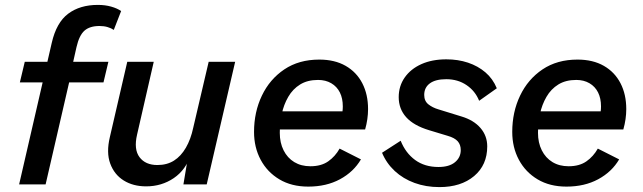

<svg xmlns="http://www.w3.org/2000/svg" viewBox="-20 -752 2621 783"><path d="M58 0 191 -577Q210 -660 258 -696Q306 -732 379 -732Q409 -732 433.5 -725Q458 -718 474 -707L444 -630Q434 -637 419 -641.5Q404 -646 386 -646Q346 -646 324.5 -627Q303 -608 292 -560L276 -489L273 -464L166 0ZM61 -416 81 -500H422L402 -416Z M576 8Q523 8 484.5 -16Q446 -40 429.5 -85Q413 -130 428 -193L499 -500H607L539 -203Q525 -143 549 -111Q573 -79 622 -79Q661 -79 689.5 -97Q718 -115 738 -149.5Q758 -184 768 -231L831 -500H939L823 0H728L750 -132L759 -123Q738 -59 688.5 -25.5Q639 8 576 8Z M1237 9Q1169 9 1119.5 -20.5Q1070 -50 1043 -100.5Q1016 -151 1016 -214Q1016 -295 1048 -362Q1080 -429 1139.5 -469Q1199 -509 1282 -509Q1345 -509 1389.5 -483.5Q1434 -458 1457.5 -412.5Q1481 -367 1481 -307Q1481 -287 1478 -266Q1475 -245 1469 -224H1079L1080 -298H1409L1372 -272Q1375 -285 1376.5 -296Q1378 -307 1378 -318Q1378 -351 1366 -375Q1354 -399 1331 -412.5Q1308 -426 1277 -426Q1234 -426 1204 -407.5Q1174 -389 1155.5 -357Q1137 -325 1129 -287Q1121 -249 1121 -210Q1121 -170 1136.5 -139Q1152 -108 1180 -91Q1208 -74 1246 -74Q1290 -74 1318.5 -94Q1347 -114 1365 -146L1452 -102Q1422 -51 1366.5 -21Q1311 9 1237 9Z M1772 11Q1717 11 1670.5 -6Q1624 -23 1590 -54.5Q1556 -86 1538 -129L1614 -178Q1634 -128 1673 -99.5Q1712 -71 1768 -71Q1812 -71 1835.5 -90.5Q1859 -110 1859 -140Q1859 -162 1846.5 -176Q1834 -190 1806 -198L1730 -221Q1667 -240 1636.5 -274Q1606 -308 1606 -356Q1606 -401 1630.5 -436Q1655 -471 1698.5 -490.5Q1742 -510 1800 -510Q1848 -510 1888.5 -496.5Q1929 -483 1959.5 -457Q1990 -431 2006 -392L1934 -341Q1918 -381 1882.5 -405Q1847 -429 1800 -429Q1756 -429 1733 -412Q1710 -395 1710 -365Q1710 -340 1727 -326.5Q1744 -313 1768 -306L1862 -277Q1912 -262 1939.5 -230Q1967 -198 1967 -155Q1967 -79 1913.5 -34Q1860 11 1772 11Z M2290 9Q2222 9 2172.5 -20.5Q2123 -50 2096 -100.5Q2069 -151 2069 -214Q2069 -295 2101 -362Q2133 -429 2192.5 -469Q2252 -509 2335 -509Q2398 -509 2442.5 -483.5Q2487 -458 2510.5 -412.5Q2534 -367 2534 -307Q2534 -287 2531 -266Q2528 -245 2522 -224H2132L2133 -298H2462L2425 -272Q2428 -285 2429.5 -296Q2431 -307 2431 -318Q2431 -351 2419 -375Q2407 -399 2384 -412.5Q2361 -426 2330 -426Q2287 -426 2257 -407.5Q2227 -389 2208.5 -357Q2190 -325 2182 -287Q2174 -249 2174 -210Q2174 -170 2189.5 -139Q2205 -108 2233 -91Q2261 -74 2299 -74Q2343 -74 2371.5 -94Q2400 -114 2418 -146L2505 -102Q2475 -51 2419.5 -21Q2364 9 2290 9Z"/></svg>

Font: Kantumruy Pro Medium
Style: Italic
Weight: 500
Italic angle: -13°
Designer: Sovichet Tep
Foundry: Sovichet Tep
Version: Version 1.002